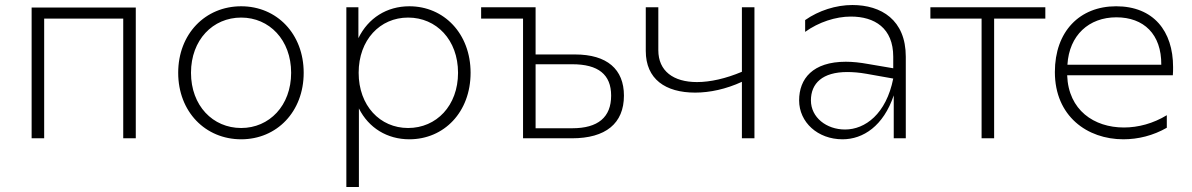

<svg xmlns="http://www.w3.org/2000/svg" viewBox="-20 -551 4748 765"><path d="M106 0H156V-477H471V0H521V-521H106Z M941 4C1083 4 1190 -106 1190 -261C1190 -416 1083 -526 941 -526C798 -526 690 -416 690 -261C690 -106 798 4 941 4ZM941 -41C828 -41 741 -130 741 -261C741 -392 828 -481 941 -481C1053 -481 1140 -392 1140 -261C1140 -130 1053 -41 941 -41Z M1611 -526C1521 -526 1447 -479 1408 -399V-522H1360V194H1410V-119C1449 -41 1523 4 1611 4C1749 4 1855 -104 1855 -261C1855 -417 1749 -526 1611 -526ZM1606 -481C1719 -481 1805 -392 1805 -261C1805 -130 1719 -41 1606 -41C1494 -41 1409 -130 1409 -261C1409 -392 1494 -481 1606 -481Z M2271 -334H2114V-522H1897V-477H2064V0H2259C2393 0 2466 -59 2466 -170C2466 -275 2399 -334 2271 -334ZM2260 -40H2114V-295H2260C2364 -295 2415 -254 2415 -170C2415 -84 2363 -40 2260 -40Z M2936 0H2986V-522H2936V-265C2872 -238 2810 -224 2757 -224C2663 -224 2603 -268 2603 -351V-522H2553V-348C2553 -236 2631 -182 2750 -182C2808 -182 2873 -196 2936 -225Z M3541 0H3589V-325C3589 -472 3491 -531 3376 -531C3311 -531 3242 -509 3188 -471V-424C3242 -463 3310 -485 3370 -485C3465 -485 3539 -439 3539 -325V-279L3439 -296C3406 -302 3377 -305 3350 -305C3218 -305 3164 -237 3164 -151C3164 -64 3238 4 3337 4C3419 4 3500 -49 3541 -171ZM3211 -151C3211 -219 3257 -264 3356 -264C3378 -264 3404 -262 3432 -257L3539 -238C3511 -97 3427 -35 3347 -35C3273 -35 3211 -83 3211 -151Z M3891 0H3941V-477H4145V-522H3687V-477H3891Z M4456 4C4515 4 4575 -11 4629 -42V-92C4575 -59 4515 -43 4458 -43C4339 -43 4237 -112 4232 -251H4653C4654 -262 4654 -273 4654 -284C4654 -427 4576 -526 4427 -526C4282 -526 4183 -426 4183 -264C4183 -88 4312 4 4456 4ZM4607 -293H4233C4240 -411 4319 -482 4428 -482C4537 -482 4608 -415 4607 -293Z"/></svg>

Font: Chess Sans Light
Style: Regular
Weight: 300
Designer: Wolf Bōese
Foundry: Wolf Bōese
Version: Version 7.223;Glyphs 3.3 (3306)